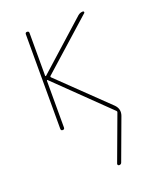

<svg xmlns="http://www.w3.org/2000/svg" viewBox="-144 -608 788 954"><g transform="rotate(-20 250.0 -130.5)"><path d="M105.5 -9.8V-509.8Q105.5 -519.5 115.2 -519.5Q125 -519.5 125 -509.8V-283.2Q125 -282.2 126.5 -281.2Q127.9 -280.3 128.9 -281.2L383.8 -509.8Q395.5 -519.5 410.2 -519.5Q414.1 -519.5 415.5 -516.1Q417 -512.7 414.1 -509.8L149.4 -273.4Q146.5 -270.5 149.4 -266.6L399.4 -25.4Q424.8 0 413.1 33.2L333 250Q330.1 259.8 319.3 259.8Q315.4 259.8 313 256.8Q310.5 253.9 311.5 250L400.4 9.8Q402.3 5.9 398.4 2L128.9 -259.8Q127.9 -260.7 126.5 -259.8Q125 -258.8 125 -257.8V-9.8Q125 0 115.2 0Q105.5 0 105.5 -9.8Z"/></g></svg>

Font: Rounded Mgen+ 1mn thin
Style: Regular
Weight: 100
Designer: [Source Han Sans]
Ryoko NISHIZUKA  (kana & ideographs); Paul D. Hunt (Latin, Greek & Cyrillic); Wenlong ZHANG  (bopomofo
Version: Version 1.059.20150602